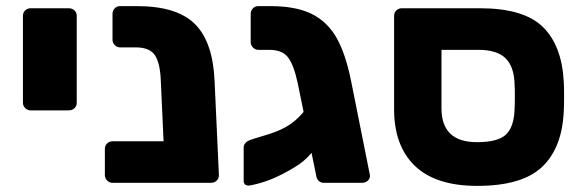

<svg xmlns="http://www.w3.org/2000/svg" viewBox="-20 -598 1890 628"><path d="M55 -262V-546Q55 -557 62.5 -564Q70 -571 80 -571H205Q216 -571 223.5 -564Q231 -557 231 -546V-262Q231 -251 223.5 -244Q216 -237 205 -237H80Q70 -237 62.5 -244.5Q55 -252 55 -262Z M696 -25Q696 -14 688.5 -7Q681 0 670 0H348Q338 0 330.5 -7.5Q323 -15 323 -25V-111Q323 -122 330.5 -129Q338 -136 348 -136H515L506 -333Q504 -391 487 -417Q470 -443 424 -443H373Q363 -443 355.5 -450.5Q348 -458 348 -468V-552Q348 -563 355 -570.5Q362 -578 373 -578H428Q559 -578 618 -519Q677 -460 682 -330Z M1164 0H1039Q1029 0 1022 -7Q1015 -14 1014 -25L999 -98Q975 -69 942 -50Q902 -26 869 -12.5Q836 1 801 8L794 9Q777 9 777 -7V-115Q777 -132 798 -140Q805 -143 844 -154.5Q883 -166 906 -178Q943 -196 973 -232L954 -325Q941 -386 922 -410.5Q903 -435 860 -435H825Q815 -435 807.5 -442.5Q800 -450 800 -460V-552Q800 -563 807 -570.5Q814 -578 825 -578H864Q948 -578 999.5 -552.5Q1051 -527 1081 -474Q1111 -421 1129 -330L1190 -25Q1191 -15 1183.5 -7.5Q1176 0 1164 0Z M1269 -241V-546Q1269 -557 1276.5 -564Q1284 -571 1294 -571H1550Q1693 -571 1755.5 -510Q1818 -449 1824 -330Q1825 -320 1825 -283Q1825 -245 1824 -235Q1819 -115 1753.5 -52.5Q1688 10 1541 10Q1405 10 1337 -55.5Q1269 -121 1269 -241ZM1663 -240Q1664 -250 1664 -283Q1664 -315 1663 -325Q1661 -381 1633 -408Q1605 -435 1545 -435H1424V-244Q1424 -133 1540 -133Q1608 -133 1634.5 -157.5Q1661 -182 1663 -240Z"/></svg>

Font: Hezaedrus
Style: Bold
Weight: 700
Designer: Hubert & Fischer
Foundry: Hubert & Fischer
Version: Version 1.10;September 3, 2019;FontCreator 11.5.0.2425 64-bi